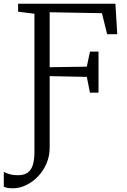

<svg xmlns="http://www.w3.org/2000/svg" viewBox="-58 -763 686 1034"><path d="M11.5 251Q-9 251 -19.8 248.5Q-30.5 246 -37.5 243V162.5Q-30.5 167.5 -10 174Q10.5 180.5 39.5 180.5Q72 180.5 91.2 166.5Q110.5 152.5 119 124.8Q127.5 97 127.5 56V-689L39.5 -700V-743H563.5L573.5 -579H519L491 -692L209.5 -697V-401L409.5 -404L426.5 -485H472.5V-264H426.5L409.5 -349L209.5 -353V31.5Q209.5 77.5 192.5 117.2Q175.5 157 146.8 187Q118 217 82.8 234Q47.5 251 11.5 251Z"/></svg>

Font: Merriweather Light 18pt Light
Style: Regular
Weight: 300
Version: Version 2.100